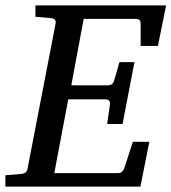

<svg xmlns="http://www.w3.org/2000/svg" viewBox="-35 -691 635 711"><path d="M549.8 -521H485.8V-602.1Q485.8 -612.8 481.9 -616.9Q478 -621.1 466.8 -621.1H274.9L229 -375H362.8Q373.5 -375 379.2 -379.2Q384.8 -383.3 388.2 -394L407.2 -460.9H462.9L418.9 -231.9H361.8L372.1 -303.2Q375 -323.2 353 -323.2H217.8L166 -49.8H400.9Q411.6 -49.8 417.2 -55.4Q422.9 -61 425.8 -69.8L457 -166H518.1L484.9 0H-15.1V-42L43 -46.9Q64 -48.3 66.9 -65.9L170.9 -604Q172.4 -612.3 168.5 -617.7Q164.6 -623 151.9 -624L96.2 -628.9V-670.9H580.1Z"/></svg>

Font: Charis SIL Eur
Style: Italic
Weight: 400
Italic angle: -11°
Foundry: SIL International
Version: Version 5.000